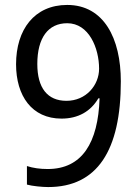

<svg xmlns="http://www.w3.org/2000/svg" viewBox="-20 -811 560 777"><path d="M175 -54C373 -54 469 -201 469 -482C469 -656 400 -791 252 -791C119 -791 45 -691 45 -551C45 -423 109 -331 229 -331C296 -331 347 -360 378 -413H383C377 -234 313 -127 173 -127C141 -127 114 -131 89 -139V-64C110 -58 151 -54 175 -54ZM249 -403C172 -403 131 -455 131 -552C131 -658 175 -717 252 -717C340 -717 381 -616 381 -533C381 -466 328 -403 249 -403Z"/></svg>

Font: Noto Sans Malayalam UI SemiCondensed
Style: Regular
Weight: 400
Width: 4
Designer: Jelle Bosma - Monotype Design Team
Foundry: Monotype Imaging Inc.
Version: Version 2.104